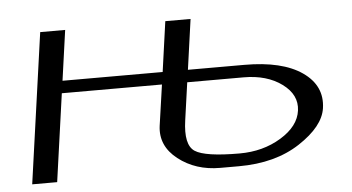

<svg xmlns="http://www.w3.org/2000/svg" viewBox="-41 -568 1166 636"><g transform="rotate(-5 541.5 -250.0)"><path d="M667 0Q585.9 0 528.3 -44.9Q470.7 -89.8 479.5 -156.2L499 -292H166L125 0H42L112.3 -500H195.3L171.9 -333H504.9L528.3 -500H612.3L588.9 -333H776.4Q902.3 -333 968.3 -287.1Q1034.2 -241.2 1023.4 -167Q1014.6 -107.4 932.6 -53.7Q850.6 0 729.5 0ZM565.4 -167Q553.7 -85.9 587.4 -64Q621.1 -42 735.4 -42Q813.5 -42 873.5 -78.6Q933.6 -115.2 940.4 -167Q947.3 -218.8 897.5 -255.4Q847.7 -292 770.5 -292H583Z"/></g></svg>

Font: okolaks
Style: RegularItalic
Weight: 500
Italic angle: -8°
Version: Version 000.6.0